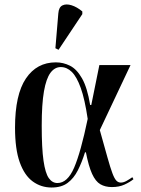

<svg xmlns="http://www.w3.org/2000/svg" viewBox="-20 -826 628 856"><path d="M210 10Q163 10 126 -17Q89 -44 68 -102.5Q47 -161 47 -257Q47 -404 95.5 -476Q144 -548 229 -548Q262 -548 292 -533Q322 -518 345.5 -477Q369 -436 382 -358H387L423 -536H562L425 -246Q446 -171 459 -124.5Q472 -78 481 -54Q490 -30 498.5 -21Q507 -12 519 -12Q531 -12 545 -20Q559 -28 570 -36L575 -27Q559 -14 535 -3Q511 8 479 8Q449 8 427.5 -4.5Q406 -17 390.5 -51Q375 -85 363 -147H359Q345 -102 327 -66.5Q309 -31 281.5 -10.5Q254 10 210 10ZM236 -10Q281 -10 310.5 -78.5Q340 -147 371 -296Q358 -384 340 -434Q322 -484 300 -505.5Q278 -527 251 -527Q224 -527 205 -501.5Q186 -476 176 -419Q166 -362 166 -265Q166 -165 174 -109.5Q182 -54 197.5 -32Q213 -10 236 -10ZM241 -604 227 -611 240 -766Q242 -794 258.5 -802Q275 -810 299 -802.5Q323 -795 347 -775V-763Z"/></svg>

Font: Noto Serif Display Condensed SemiBold
Style: Regular
Weight: 600
Width: 3
Designer: Monotype Design Team
Foundry: Monotype Imaging Inc.
Version: Version 2.009